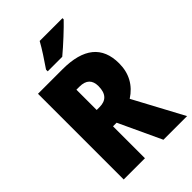

<svg xmlns="http://www.w3.org/2000/svg" viewBox="-269 -1095 1131 1131"><g transform="rotate(-45 296.0 -529.5)"><path d="M481 -983V-993H291C267 -949 231 -895 198 -847V-833H319C371 -876 448 -948 481 -983ZM268 -780H64V-66H241V-332H271L395 -66H592L425 -377C493 -421 529 -485 529 -569C529 -709 443 -780 268 -780ZM266 -637C322 -637 348 -610 348 -560C348 -496 318 -468 265 -468H241V-637Z"/></g></svg>

Font: Noto Sans Malayalam UI Condensed Black
Style: Regular
Weight: 900
Width: 3
Designer: Jelle Bosma - Monotype Design Team
Foundry: Monotype Imaging Inc.
Version: Version 2.104